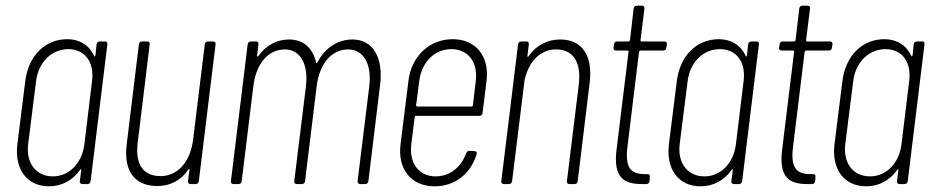

<svg xmlns="http://www.w3.org/2000/svg" viewBox="-20 -648 3291 676"><path d="M320 -492 316 -453C315 -449 312 -448 311 -452C294 -489 260 -510 217 -510C137 -510 80 -450 69 -363L41 -139C31 -53 74 8 153 8C197 8 236 -13 262 -50C264 -54 266 -53 266 -49L261 -10C260 -4 264 0 270 0H288C294 0 298 -4 299 -10L358 -492C359 -498 356 -502 350 -502H331C325 -502 321 -498 320 -492ZM166 -27C107 -27 71 -74 79 -140L107 -362C115 -429 162 -475 221 -475C279 -475 313 -429 304 -362L277 -140C269 -74 224 -27 166 -27Z M701 -492 660 -157C650 -77 605 -28 545 -28C485 -28 455 -68 465 -147L507 -492C508 -498 505 -502 499 -502H480C474 -502 470 -498 469 -492L426 -139C414 -40 459 7 534 7C578 7 617 -12 643 -51C645 -55 647 -54 647 -50L642 -10C641 -4 645 0 650 0H669C675 0 679 -4 680 -10L739 -492C740 -498 736 -502 731 -502H712C706 -502 702 -498 701 -492Z M1221 -509C1173 -509 1126 -483 1098 -429C1095 -425 1093 -424 1093 -428C1081 -480 1047 -509 998 -509C957 -509 917 -490 890 -451C888 -448 885 -448 885 -452L890 -492C891 -498 887 -502 882 -502H863C857 -502 853 -498 852 -492L793 -10C792 -4 796 0 802 0H820C826 0 830 -4 831 -10L872 -345C882 -425 925 -474 983 -474C1036 -474 1067 -424 1057 -343L1016 -10C1015 -4 1019 0 1025 0H1043C1049 0 1053 -4 1054 -10L1095 -345C1105 -425 1148 -474 1206 -474C1259 -474 1290 -424 1280 -343L1239 -10C1239 -4 1242 0 1248 0H1266C1272 0 1276 -4 1277 -10L1318 -347C1331 -447 1292 -509 1221 -509Z M1679 -250 1693 -363C1704 -449 1656 -510 1574 -510C1491 -510 1428 -449 1418 -363L1390 -138C1380 -52 1428 8 1510 8C1582 8 1638 -37 1658 -105C1661 -112 1656 -116 1650 -116L1633 -117C1627 -117 1624 -114 1621 -108C1604 -60 1564 -27 1514 -27C1455 -27 1420 -73 1428 -140L1440 -236C1440 -238 1442 -240 1444 -240H1668C1674 -240 1679 -244 1679 -250ZM1569 -475C1628 -475 1664 -429 1655 -362L1645 -277C1645 -275 1642 -273 1641 -273H1448C1447 -273 1445 -275 1445 -277L1456 -362C1464 -429 1510 -475 1569 -475Z M1952 -509C1908 -509 1868 -489 1841 -450C1839 -446 1837 -447 1837 -451L1842 -492C1843 -498 1839 -502 1834 -502H1815C1809 -502 1805 -498 1804 -492L1745 -10C1744 -4 1748 0 1754 0H1772C1778 0 1782 -4 1783 -10L1827 -366C1842 -434 1884 -474 1938 -474C1998 -474 2027 -429 2018 -352L1976 -10C1975 -4 1979 0 1984 0H2003C2009 0 2013 -4 2014 -10L2056 -356C2068 -452 2030 -509 1952 -509Z M2326 -480 2328 -492C2329 -498 2325 -502 2319 -502H2239C2237 -502 2235 -504 2235 -506L2249 -618C2250 -624 2246 -628 2241 -628H2222C2216 -628 2212 -624 2211 -618L2198 -506C2197 -504 2195 -502 2193 -502H2152C2147 -502 2142 -498 2142 -492L2140 -480C2139 -474 2143 -470 2149 -470H2189C2191 -470 2193 -468 2193 -466L2151 -123C2138 -22 2177 0 2239 0H2256C2262 0 2266 -4 2267 -10L2268 -25C2269 -31 2266 -35 2260 -35H2250C2202 -35 2180 -56 2189 -130L2230 -466C2231 -468 2233 -470 2235 -470H2315C2321 -470 2326 -474 2326 -480Z M2614 -492 2610 -453C2609 -449 2606 -448 2605 -452C2588 -489 2554 -510 2511 -510C2431 -510 2374 -450 2363 -363L2335 -139C2325 -53 2368 8 2447 8C2491 8 2530 -13 2556 -50C2558 -54 2560 -53 2560 -49L2555 -10C2554 -4 2558 0 2564 0H2582C2588 0 2592 -4 2593 -10L2652 -492C2653 -498 2650 -502 2644 -502H2625C2619 -502 2615 -498 2614 -492ZM2460 -27C2401 -27 2365 -74 2373 -140L2401 -362C2409 -429 2456 -475 2515 -475C2573 -475 2607 -429 2598 -362L2571 -140C2563 -74 2518 -27 2460 -27Z M2909 -480 2911 -492C2912 -498 2908 -502 2902 -502H2822C2820 -502 2818 -504 2818 -506L2832 -618C2833 -624 2829 -628 2824 -628H2805C2799 -628 2795 -624 2794 -618L2781 -506C2780 -504 2778 -502 2776 -502H2735C2730 -502 2725 -498 2725 -492L2723 -480C2722 -474 2726 -470 2732 -470H2772C2774 -470 2776 -468 2776 -466L2734 -123C2721 -22 2760 0 2822 0H2839C2845 0 2849 -4 2850 -10L2851 -25C2852 -31 2849 -35 2843 -35H2833C2785 -35 2763 -56 2772 -130L2813 -466C2814 -468 2816 -470 2818 -470H2898C2904 -470 2909 -474 2909 -480Z M3197 -492 3193 -453C3192 -449 3189 -448 3188 -452C3171 -489 3137 -510 3094 -510C3014 -510 2957 -450 2946 -363L2918 -139C2908 -53 2951 8 3030 8C3074 8 3113 -13 3139 -50C3141 -54 3143 -53 3143 -49L3138 -10C3137 -4 3141 0 3147 0H3165C3171 0 3175 -4 3176 -10L3235 -492C3236 -498 3233 -502 3227 -502H3208C3202 -502 3198 -498 3197 -492ZM3043 -27C2984 -27 2948 -74 2956 -140L2984 -362C2992 -429 3039 -475 3098 -475C3156 -475 3190 -429 3181 -362L3154 -140C3146 -74 3101 -27 3043 -27Z"/></svg>

Font: Barlow Condensed ExtraLight
Style: Italic
Weight: 275
Width: 3
Italic angle: -7°
Designer: Jeremy Tribby
Foundry: Tribby Type
Version: Version 1.422;hotconv 1.0.109;makeotfexe 2.5.65596